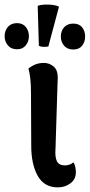

<svg xmlns="http://www.w3.org/2000/svg" viewBox="-63 -796 388 830"><path d="M187 14Q128 14 100 -36Q72 -86 72 -166L71 -391Q71 -432 68 -456.5Q65 -481 60 -500Q79 -514 94 -519Q109 -524 127 -524Q152 -524 171 -506.5Q190 -489 186 -444L177 -155Q174 -117 183 -99Q192 -81 218 -81Q227 -81 236.5 -84Q246 -87 254 -94Q260 -87 262.5 -74.5Q265 -62 265 -52Q265 -21 241.5 -3.5Q218 14 187 14ZM146 -595Q136 -593 124 -593.5Q112 -594 105 -598L100 -771Q111 -775 128.5 -776Q146 -777 163.5 -775Q181 -773 192 -767ZM11 -583Q-15 -583 -29 -600Q-43 -617 -43 -639Q-43 -663 -29 -679.5Q-15 -696 11 -696Q35 -696 48.5 -679.5Q62 -663 62 -639Q62 -617 48.5 -600Q35 -583 11 -583ZM254 -582Q228 -582 214 -598.5Q200 -615 200 -638Q200 -662 214 -678Q228 -694 254 -694Q279 -694 292 -678Q305 -662 305 -638Q305 -615 292 -598.5Q279 -582 254 -582Z"/></svg>

Font: Arima Thin SemiBold
Style: Regular
Weight: 600
Version: Version 1.100